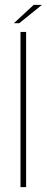

<svg xmlns="http://www.w3.org/2000/svg" viewBox="-20 -767 192 787"><path d="M64 0V-636H87V0ZM37 -672 118 -747H152L59 -672Z"/></svg>

Font: Alumni Sans Thin Thin
Style: Regular
Weight: 250
Version: Version 1.018